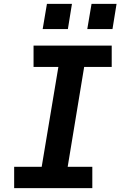

<svg xmlns="http://www.w3.org/2000/svg" viewBox="-20 -970 640 990"><path d="M53 0V-110H195L281 -625H153V-735H556V-625H414L329 -110H456V0ZM430 -820 452 -950H581L560 -820ZM200 -820 222 -950H351L330 -820Z"/></svg>

Font: Iosevka SS04 XBd Ex
Style: Italic
Weight: 800
Width: 7
Italic angle: -9°
Monospace: yes
Designer: Belleve Invis
Foundry: Belleve Invis
Version: Version 19.0.0; ttfautohint (v1.8.4)